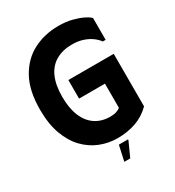

<svg xmlns="http://www.w3.org/2000/svg" viewBox="-202 -829 995 1092"><g transform="rotate(-30 295.5 -282.5)"><path d="M23 -350Q23 -475 67.5 -555Q112 -635 186.5 -673Q261 -711 351 -711Q400 -711 439 -701Q478 -691 505.5 -677.5Q533 -664 545 -651V-508H526Q514 -526 491 -543Q468 -560 436.5 -570.5Q405 -581 366 -581Q304 -581 259.5 -555.5Q215 -530 192 -478.5Q169 -427 169 -350Q169 -276 190.5 -223.5Q212 -171 253 -143.5Q294 -116 350 -116Q374 -116 391 -121.5Q408 -127 417 -136V-294H247V-416H545V-71Q502 -28 446.5 -8.5Q391 11 326 11Q267 11 212.5 -10.5Q158 -32 115.5 -76Q73 -120 48 -188Q23 -256 23 -350ZM329 146H290L312 46H372V51Z"/></g></svg>

Font: Phudu SemiBold
Style: Regular
Weight: 600
Version: Version 1.005;gftools[0.9.23]